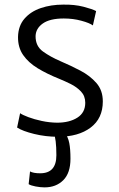

<svg xmlns="http://www.w3.org/2000/svg" viewBox="-20 -584 514 831"><path d="M54 -32 67 -94Q77.5 -86.5 102.8 -77Q128 -67.5 160.8 -60.5Q193.5 -53.5 227 -53Q280.5 -53 314.8 -74.8Q349 -96.5 349 -139Q349 -168.5 330.5 -188Q312 -207.5 285.8 -220.5Q259.5 -233.5 236 -243Q183.5 -264 143.2 -288.5Q103 -313 80.2 -345.8Q57.5 -378.5 58 -424Q59 -472 85.8 -503Q112.5 -534 156.5 -549Q200.5 -564 253 -564Q302 -565 341.5 -554.8Q381 -544.5 396 -536L382 -474Q368 -484.5 332.2 -494.2Q296.5 -504 256 -504Q196 -504 165.5 -482.5Q135 -461 134 -428Q133.5 -384.5 165.8 -361.2Q198 -338 242 -319Q285.5 -300.5 327.5 -278.5Q369.5 -256.5 397.2 -224.8Q425 -193 425 -145Q425 -71.5 372.2 -31.8Q319.5 8 231 8Q178 8 128 -4.2Q78 -16.5 54 -32ZM104 213 110 158Q124.5 166 154 166Q224 166 224 88Q224 16.5 212 -10L243 -12L260 -10Q274.5 8.5 279.8 35Q285 61.5 285 103Q285 165 253.8 196Q222.5 227 173 227Q155 227 134 223Q113 219 104 213Z"/></svg>

Font: Merriweather Sans Light
Style: Regular
Weight: 300
Designer: Eben Sorkin
Foundry: Eben Sorkin
Version: Version 2.001; ttfautohint (v1.8.3)